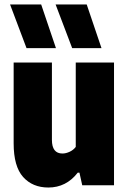

<svg xmlns="http://www.w3.org/2000/svg" viewBox="-20 -828 573 858"><path d="M41 -187.5V-548.5H212V-203Q212 -142 259 -142Q274.5 -142 291.2 -149.8Q308 -157.5 318.5 -171.5V-548.5H489.5V0H347.5L335 -56.5H327.5Q276 10 196 10Q125.5 10 83.2 -37.2Q41 -84.5 41 -187.5ZM98.5 -613 25 -808H164L230 -613ZM302.5 -613 228.5 -808H367.5L433.5 -613Z"/></svg>

Font: Encode Sans Condensed ExtraBold
Style: Regular
Weight: 800
Width: 3
Designer: Multiple Designers
Foundry: Impallari Type
Version: Version 2.000